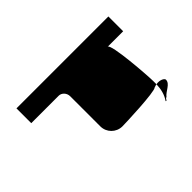

<svg xmlns="http://www.w3.org/2000/svg" viewBox="-141 -834 771 771"><g transform="rotate(45 244.0 -449.0)"><path d="M54 -188H138V-344C138 -360 153 -375 172 -375H343C378 -375 406 -403 406 -438C406 -454 400 -627 387 -640C385 -645 384 -650 383 -654H365C337 -654 138 -640 138 -622V-710H54ZM383 -654C379 -678 390 -694 397 -694C421 -694 429 -660 448 -646C448 -638 463 -638 457 -632C436 -647 411 -653 383 -654Z"/></g></svg>

Font: bitstorm
Style: ext
Weight: 400
Version: Version 0.2